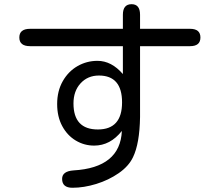

<svg xmlns="http://www.w3.org/2000/svg" viewBox="-20 -805 1040 907"><path d="M71.3 -627.9Q71.3 -668.9 122.1 -668.9H560.5V-735.4Q560.5 -785.2 601.6 -785.2Q641.6 -785.2 641.6 -735.4V-668.9H877.9Q926.8 -668.9 926.8 -627.9Q926.8 -586.9 877.9 -586.9H641.6V-252Q639.6 -127 608.4 -62.5Q587.9 -19.5 540.5 13.2Q493.2 45.9 434.6 64Q376 82 322.3 82Q273.4 82 273.4 40Q273.4 3.9 327.1 0Q547.9 -12.7 555.7 -186.5Q501 -117.2 424.8 -117.2Q377.9 -117.2 337.9 -141.1Q297.9 -165 273.9 -209.5Q250 -253.9 250 -313.5Q250 -375 276.4 -421.4Q302.7 -467.8 346.2 -492.7Q389.6 -517.6 440.4 -517.6Q506.8 -517.6 560.5 -455.1V-586.9H122.1Q71.3 -586.9 71.3 -627.9ZM327.1 -316.4Q327.1 -193.4 442.4 -193.4Q556.6 -193.4 556.6 -321.3Q556.6 -448.2 447.3 -448.2Q394.5 -448.2 360.8 -411.6Q327.1 -375 327.1 -316.4Z"/></svg>

Font: FakePearl
Style: Regular
Weight: 400
Version: Version 1.2